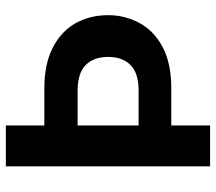

<svg xmlns="http://www.w3.org/2000/svg" viewBox="-61 -679 740 658"><g transform="rotate(-90 309.0 -350.0)"><path d="M68 0V-700H208V-568H335Q419 -568 475 -539Q531 -510 558.5 -461Q586 -412 586 -349Q586 -292 559.5 -242.5Q533 -193 477.5 -163Q422 -133 335 -133H208V0ZM208 -245H326Q388 -245 415.5 -273Q443 -301 443 -349Q443 -398 415.5 -426Q388 -454 326 -454H208Z"/></g></svg>

Font: DM Sans ExtraBold
Style: Regular
Weight: 800
Designer: Colophon Foundry, Jonny Pinhorn
Foundry: Colophon Foundry
Version: Version 4.004; ttfautohint (v1.8.4.7-5d5b)